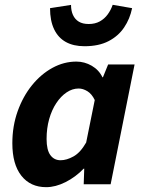

<svg xmlns="http://www.w3.org/2000/svg" viewBox="-20 -763 592 795"><path d="M171.1 12Q106 12 68.5 -35.3Q31.1 -82.7 31.1 -169.8Q31.1 -240.8 53.1 -302.4Q75.1 -363.9 112.4 -410Q149.6 -456 197.1 -482Q244.6 -508 296.2 -508Q330 -508 359.9 -490.7Q389.8 -473.3 404.2 -443H406.2L427.7 -496H537.2L438.1 0H326.6L328.8 -64.6H326.4Q292.9 -29.8 251.3 -8.9Q209.7 12 171.1 12ZM230.8 -99.5Q256 -99.5 284.5 -115.4Q313 -131.2 336.8 -173L372.3 -348.8Q360.2 -374.1 341.9 -385.3Q323.5 -396.5 305.6 -396.5Q279.6 -396.5 255.9 -380.5Q232.1 -364.6 213.3 -336.3Q194.4 -308 183.6 -269.9Q172.9 -231.8 172.9 -187.6Q172.9 -142 188.5 -120.8Q204 -99.5 230.8 -99.5ZM329.9 -571.6Q284.2 -571.6 252.5 -589.2Q220.8 -606.8 204 -642Q187.2 -677.2 187.2 -729.2L274.1 -742.7Q274.1 -718.5 282.2 -700.8Q290.3 -683.1 306.4 -673.3Q322.4 -663.6 347.4 -663.6Q373.7 -663.6 393.1 -674.3Q412.6 -685.1 425.9 -703.3Q439.2 -721.5 446.6 -743.1L527 -729.2Q518 -685 494 -649.4Q470 -613.7 429.6 -592.7Q389.1 -571.6 329.9 -571.6Z"/></svg>

Font: Source Sans 3
Style: Italic
Weight: 200
Italic angle: -11°
Designer: Paul D. Hunt
Foundry: Adobe
Version: Version 3.046;hotconv 1.0.118;makeotfexe 2.5.65603